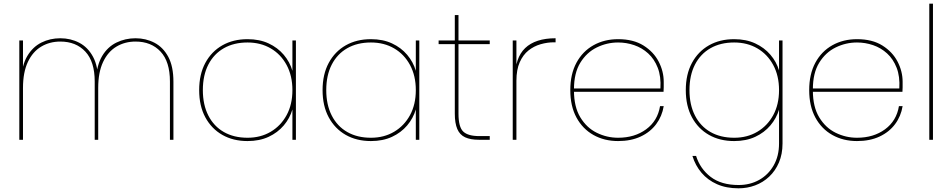

<svg xmlns="http://www.w3.org/2000/svg" viewBox="-20 -760 5178 1044"><path d="M85 0V-540H105V0ZM495 0V-317Q495 -425 444 -479.5Q393 -534 308 -534Q250 -534 204 -506.5Q158 -479 131.5 -423Q105 -367 105 -282L95 -327Q99 -406 128.5 -455.5Q158 -505 205 -528.5Q252 -552 308 -552Q364 -552 411 -527.5Q458 -503 486 -451Q514 -399 514 -315V0ZM904 0V-317Q904 -425 853 -479.5Q802 -534 717 -534Q659 -534 613 -506.5Q567 -479 540.5 -423Q514 -367 514 -282L502 -327Q506 -406 535.5 -455.5Q565 -505 613 -528.5Q661 -552 717 -552Q773 -552 820 -527.5Q867 -503 895 -451Q923 -399 923 -315V0Z M1063 -270Q1063 -356 1096.5 -418Q1130 -480 1189 -513.5Q1248 -547 1326 -547Q1391 -547 1440.5 -524Q1490 -501 1523 -462Q1556 -423 1570 -375V-540H1589V0H1570V-165Q1556 -117 1523 -78Q1490 -39 1440.5 -16Q1391 7 1326 7Q1248 7 1189 -26.5Q1130 -60 1096.5 -122Q1063 -184 1063 -270ZM1570 -270Q1570 -348 1538.5 -406.5Q1507 -465 1452 -497Q1397 -529 1326 -529Q1252 -529 1197.5 -498Q1143 -467 1113 -409Q1083 -351 1083 -270Q1083 -190 1113 -131.5Q1143 -73 1197.5 -42Q1252 -11 1326 -11Q1397 -11 1452 -43.5Q1507 -76 1538.5 -134Q1570 -192 1570 -270Z M1734 -270Q1734 -356 1767.5 -418Q1801 -480 1860 -513.5Q1919 -547 1997 -547Q2062 -547 2111.5 -524Q2161 -501 2194 -462Q2227 -423 2241 -375V-540H2260V0H2241V-165Q2227 -117 2194 -78Q2161 -39 2111.5 -16Q2062 7 1997 7Q1919 7 1860 -26.5Q1801 -60 1767.5 -122Q1734 -184 1734 -270ZM2241 -270Q2241 -348 2209.5 -406.5Q2178 -465 2123 -497Q2068 -529 1997 -529Q1923 -529 1868.5 -498Q1814 -467 1784 -409Q1754 -351 1754 -270Q1754 -190 1784 -131.5Q1814 -73 1868.5 -42Q1923 -11 1997 -11Q2068 -11 2123 -43.5Q2178 -76 2209.5 -134Q2241 -192 2241 -270Z M2453 -142V-678H2473V-142Q2473 -69 2499 -44.5Q2525 -20 2586 -20H2643V0H2584Q2538 0 2509 -13.5Q2480 -27 2466.5 -58.5Q2453 -90 2453 -142ZM2643 -520H2365V-540H2643Z M2788 -321 2781 -341Q2781 -393 2794.5 -432.5Q2808 -472 2835.5 -498.5Q2863 -525 2904.5 -538.5Q2946 -552 3001 -552V-530H2992Q2956 -530 2919.5 -519.5Q2883 -509 2853.5 -485.5Q2824 -462 2806 -421.5Q2788 -381 2788 -321ZM2768 0V-540H2788V0Z M3091 -261V-279H3571Q3575 -344 3556.5 -391.5Q3538 -439 3504.5 -469.5Q3471 -500 3428.5 -514.5Q3386 -529 3341 -529Q3280 -529 3225 -502Q3170 -475 3135.5 -419Q3101 -363 3101 -275V-267Q3101 -179 3135.5 -122Q3170 -65 3225 -38Q3280 -11 3341 -11Q3431 -11 3493.5 -57Q3556 -103 3569 -183H3589Q3580 -128 3548 -85Q3516 -42 3463.5 -17.5Q3411 7 3341 7Q3266 7 3207 -26Q3148 -59 3114.5 -121Q3081 -183 3081 -270Q3081 -357 3114.5 -419Q3148 -481 3207 -514Q3266 -547 3341 -547Q3424 -547 3479 -512.5Q3534 -478 3561.5 -425Q3589 -372 3589 -315Q3589 -296 3589 -285.5Q3589 -275 3588 -261Z M3972 -547Q4037 -547 4086.5 -524Q4136 -501 4169 -462.5Q4202 -424 4216 -377V-540H4235V20Q4235 78 4215.5 123.5Q4196 169 4162.5 200.5Q4129 232 4086 248Q4043 264 3996 264Q3929 264 3878.5 241.5Q3828 219 3794.5 179.5Q3761 140 3745 88H3765Q3787 158 3844.5 202Q3902 246 3996 246Q4058 246 4107.5 218.5Q4157 191 4186.5 140Q4216 89 4216 20V-164Q4202 -117 4169 -78Q4136 -39 4086.5 -16Q4037 7 3972 7Q3894 7 3835 -26.5Q3776 -60 3742.5 -122Q3709 -184 3709 -270Q3709 -356 3742.5 -418Q3776 -480 3835 -513.5Q3894 -547 3972 -547ZM4216 -270Q4216 -348 4184.5 -406.5Q4153 -465 4098 -497Q4043 -529 3972 -529Q3898 -529 3843.5 -498Q3789 -467 3759 -409Q3729 -351 3729 -270Q3729 -190 3759 -131.5Q3789 -73 3843.5 -42Q3898 -11 3972 -11Q4043 -11 4098 -43.5Q4153 -76 4184.5 -134Q4216 -192 4216 -270Z M4390 -261V-279H4870Q4874 -344 4855.5 -391.5Q4837 -439 4803.5 -469.5Q4770 -500 4727.5 -514.5Q4685 -529 4640 -529Q4579 -529 4524 -502Q4469 -475 4434.5 -419Q4400 -363 4400 -275V-267Q4400 -179 4434.5 -122Q4469 -65 4524 -38Q4579 -11 4640 -11Q4730 -11 4792.5 -57Q4855 -103 4868 -183H4888Q4879 -128 4847 -85Q4815 -42 4762.5 -17.5Q4710 7 4640 7Q4565 7 4506 -26Q4447 -59 4413.5 -121Q4380 -183 4380 -270Q4380 -357 4413.5 -419Q4447 -481 4506 -514Q4565 -547 4640 -547Q4723 -547 4778 -512.5Q4833 -478 4860.5 -425Q4888 -372 4888 -315Q4888 -296 4888 -285.5Q4888 -275 4887 -261Z M5033 0V-740H5053V0Z"/></svg>

Font: Poppins Variable
Style: Regular
Weight: 100
Designer: Jonny Pinhorn
Foundry: Indian Type Foundry
Version: Version 6.000